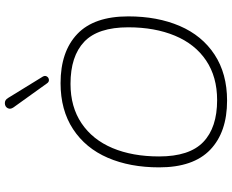

<svg xmlns="http://www.w3.org/2000/svg" viewBox="-102 -846 956 791"><g transform="rotate(-90 375.5 -450.0)"><path d="M82 -272Q82 -392 121.5 -483.5Q161 -575 239.5 -626.5Q318 -678 429 -678Q559 -678 631.5 -609Q704 -540 704 -399Q704 -279 664.5 -187Q625 -95 546.5 -43.5Q468 8 357 8Q227 8 154.5 -61.5Q82 -131 82 -272ZM659 -399Q659 -524 599.5 -580.5Q540 -637 426 -637Q331 -637 263.5 -591.5Q196 -546 161.5 -464Q127 -382 127 -272Q127 -147 186.5 -90Q246 -33 359 -33Q455 -33 522.5 -78.5Q590 -124 624.5 -207Q659 -290 659 -399ZM368 -894 456 -751Q461 -742 456.5 -734.5Q452 -727 443 -726Q434 -725 428 -734L329 -872Q320 -885 326 -896Q332 -907 346 -907.5Q360 -908 368 -894Z"/></g></svg>

Font: SN Pro Thin
Style: Italic
Weight: 200
Italic angle: -9°
Designer: Tobias Whetton
Foundry: Supernotes
Version: Version 1.003;Glyphs 3.3 (3324)